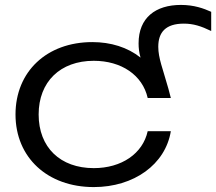

<svg xmlns="http://www.w3.org/2000/svg" viewBox="-20 -747 878 780"><path d="M715 -727C612 -727 543 -675 543 -571C543 -552 545 -533 551 -513C498 -555 430 -576 355 -576C170 -576 43 -456 43 -282C43 -107 173 13 361 13C524 13 652 -79 674 -214H580C560 -123 474 -64 361 -64C225 -64 137 -148 137 -282C137 -415 225 -500 361 -500C473 -500 559 -442 580 -349H674L664 -387C641 -469 623 -511 623 -557C623 -616 653 -651 727 -651C765 -651 797 -641 838 -621V-699C807 -713 768 -727 715 -727Z"/></svg>

Font: Bounded Light
Style: Regular
Weight: 300
Designer: Vlad Churkin
Version: Version 3.0